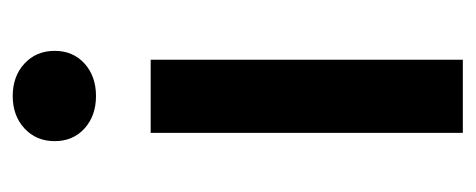

<svg xmlns="http://www.w3.org/2000/svg" viewBox="-243 -505 748 302"><g transform="rotate(-90 131.0 -354.0)"><path d="M73 0V-491H188V0ZM131 -577Q100 -577 80 -595Q60 -613 60 -642Q60 -671 80 -689.5Q100 -708 131 -708Q162 -708 182 -689.5Q202 -671 202 -642Q202 -613 182 -595Q162 -577 131 -577Z"/></g></svg>

Font: Giro Sans Semibold
Style: Regular
Weight: 600
Designer: Paul D. Hunt
Foundry: Adobe Systems Incorporated
Version: Version 1.000;PS 1.0;hotconv 1.0.88;makeotf.lib2.5.647800